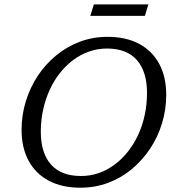

<svg xmlns="http://www.w3.org/2000/svg" viewBox="-20 -864 806 894"><path d="M170 -251Q170 -152 217.2 -98.2Q264.5 -44.5 357 -44.5Q400.5 -44.5 440 -58.2Q479.5 -72 514 -97.8Q548.5 -123.5 576.2 -158.8Q604 -194 623.8 -237Q643.5 -280 654 -329.2Q664.5 -378.5 664.5 -431Q664.5 -530.5 617.5 -584.2Q570.5 -638 477.5 -638Q434.5 -638 394.8 -624Q355 -610 320.8 -584.5Q286.5 -559 258.8 -523.8Q231 -488.5 211.2 -445.2Q191.5 -402 180.8 -353Q170 -304 170 -251ZM754 -422.5Q754 -354 734.5 -290Q715 -226 678.8 -171.5Q642.5 -117 593 -76Q543.5 -35 483 -12.5Q422.5 10 354 10Q268.5 10 207.2 -22.5Q146 -55 113.2 -115.5Q80.5 -176 80.5 -259.5Q80.5 -328.5 100.2 -392.5Q120 -456.5 156 -511Q192 -565.5 241.8 -606.2Q291.5 -647 352 -669.8Q412.5 -692.5 480.5 -692.5Q566.5 -692.5 627.5 -660Q688.5 -627.5 721.2 -567Q754 -506.5 754 -422.5ZM400.5 -790 417 -843.5H671L654.5 -790Z"/></svg>

Font: Newsreader 14pt
Style: Italic
Weight: 400
Italic angle: -17°
Designer: Hugues Gentile
Foundry: Production Type
Version: Version 1.003